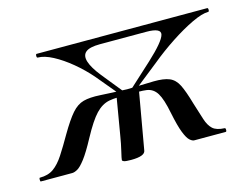

<svg xmlns="http://www.w3.org/2000/svg" viewBox="-91 -487 772 596"><g transform="rotate(-15 295.5 -189.0)"><path d="M289 -191 224 -269Q200 -297 171 -321Q142 -345 114.5 -359.5Q87 -374 66 -374Q63 -374 63 -380Q63 -386 66 -386H614Q617 -386 617 -380Q617 -374 614 -374Q594 -374 560.5 -358Q527 -342 489 -317Q451 -292 417 -264L325 -191L315 -198L397 -273Q450 -322 455.5 -343Q461 -364 412 -364H263Q230 -364 217.5 -353.5Q205 -343 211.5 -322Q218 -301 242 -271L301 -198ZM-24 0Q-26 0 -26 -6Q-26 -12 -24 -12Q3 -12 20.5 -24.5Q38 -37 54 -61.5Q70 -86 90 -121Q114 -162 131.5 -182Q149 -202 169.5 -207.5Q190 -213 223 -211Q256 -209 311 -207L308 -189Q270 -192 246.5 -187.5Q223 -183 203 -162Q183 -141 156 -91Q134 -50 119 -30.5Q104 -11 94 -5.5Q84 0 77 0ZM469 0Q463 0 455 -7Q447 -14 438.5 -35.5Q430 -57 421 -101Q412 -147 400 -166.5Q388 -186 366.5 -189Q345 -192 306 -189L307 -207Q362 -209 394.5 -209.5Q427 -210 445 -202.5Q463 -195 473.5 -174Q484 -153 496 -111Q506 -79 513 -57Q520 -35 532 -24Q544 -13 570 -12Q573 -12 573 -6Q573 0 570 0ZM311 -10Q309 8 264 8Q247 8 241.5 6Q236 4 236 1Q236 -3 241.5 -26Q247 -49 251 -74L272 -198H344Z"/></g></svg>

Font: Cormorant SemiBold
Style: Italic
Weight: 600
Italic angle: -10°
Designer: Christian Thalmann (Catharsis Fonts)
Foundry: Catharsis Fonts
Version: Version 4.000